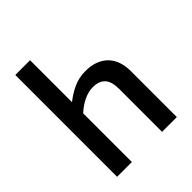

<svg xmlns="http://www.w3.org/2000/svg" viewBox="-199 -830 948 948"><g transform="rotate(-45 275.0 -355.5)"><path d="M170 0H67V-711H170V-418Q202 -444 240.5 -462Q279 -480 326 -480Q366 -480 396 -468Q426 -456 445.5 -435Q465 -414 474.5 -385Q484 -356 484 -322V0H381V-299Q381 -352 359 -375Q337 -398 295 -398Q264 -398 231.5 -382.5Q199 -367 170 -340Z"/></g></svg>

Font: Mukta Mahee Medium
Style: Regular
Weight: 500
Designer: Shuchita Grover, Noopur Datye, Girish Dalvi, Yashodeep Gholap
Foundry: Ek Type
Version: Version 2.538;PS 1.000;hotconv 16.6.51;makeotf.lib2.5.65220;